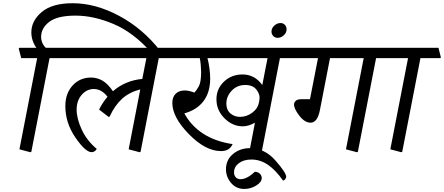

<svg xmlns="http://www.w3.org/2000/svg" viewBox="-20 -951 2801 1211"><path d="M988.8 -632.8 934.6 -619.6Q820.3 -747.6 695.3 -800Q570.3 -852.5 457 -852.5Q341.8 -852.5 290.5 -813Q239.3 -773.4 239.3 -718.8Q239.3 -699.2 246.8 -681.2Q254.4 -663.1 269 -649.4H406.2L421.4 -588.9L418 -584.5H292.5L177.7 5.9L172.4 9.3L102.5 -9.3L214.4 -584.5H113.8L98.1 -645L102.1 -649.4H209.5Q194.3 -670.4 186 -695.3Q177.7 -720.2 177.7 -746.6Q177.7 -820.3 243.7 -875.5Q309.6 -930.7 438 -930.7Q582.5 -930.7 731.2 -851.1Q879.9 -771.5 988.8 -632.8Z M981.4 -584.5 866.7 5.9 861.3 9.3 791.5 -9.3 864.7 -387.2Q794.9 -369.1 749.3 -327.4Q703.6 -285.6 671.4 -215.3L665.5 -213.4L605 -259.8Q615.7 -282.2 629.2 -302.5Q642.6 -322.8 658.2 -340.8Q638.7 -365.7 617.2 -377.7Q595.7 -389.6 572.3 -389.6Q527.3 -389.6 495.4 -353Q463.4 -316.4 463.4 -259.8Q463.4 -203.1 495.6 -133.5Q527.8 -64 590.3 -11.7Q585.4 -2.4 576.4 3.2Q567.4 8.8 558.1 8.8Q519 8.8 455.6 -83.5Q392.1 -175.8 392.1 -282.2Q392.1 -361.3 437.7 -411.6Q483.4 -461.9 554.7 -461.9Q591.8 -461.9 625.5 -442.9Q659.2 -423.8 692.4 -375.5Q730.5 -409.2 778.1 -429Q825.7 -448.7 877.4 -453.1L903.3 -584.5H393.6L377.9 -645L381.8 -649.4H1095.2L1110.4 -588.9L1106.9 -584.5Z M1615.7 -317.9Q1622.6 -353 1598.9 -384Q1575.2 -415 1527.3 -415Q1475.6 -415 1441.7 -379.4Q1407.7 -343.8 1407.7 -297.4Q1407.7 -257.8 1433.1 -235.8Q1458.5 -213.9 1493.7 -213.9Q1535.2 -213.9 1570.3 -239.7Q1605.5 -265.6 1612.3 -300.3ZM1745.6 -584.5 1630.9 5.9 1625.5 9.3 1555.7 -9.3 1587.9 -176.8Q1564.9 -164.6 1546.6 -159.4Q1528.3 -154.3 1510.3 -154.3Q1446.8 -154.3 1396 -204.8Q1345.2 -255.4 1345.2 -324.7Q1345.2 -391.1 1392.8 -436.3Q1440.4 -481.4 1509.8 -481.4Q1547.4 -481.4 1578.9 -464.8Q1610.4 -448.2 1634.3 -414.6L1667.5 -584.5H1288.6Q1296.4 -554.7 1301 -520Q1305.7 -485.4 1305.7 -455.1Q1305.7 -369.6 1264.2 -314Q1222.7 -258.3 1142.6 -235.8Q1185.1 -157.7 1261.2 -108.2Q1337.4 -58.6 1447.3 -42Q1436.5 -19 1418.5 -8.5Q1400.4 2 1374 2Q1275.9 2 1171.4 -105Q1066.9 -211.9 1066.9 -301.8Q1066.9 -338.9 1087.9 -359.6Q1108.9 -380.4 1145 -380.4Q1159.7 -380.4 1175.3 -376.7Q1190.9 -373 1206.1 -366.7Q1220.2 -381.3 1234.4 -407.5Q1248.5 -433.6 1248.5 -497.6Q1248.5 -515.6 1246.3 -540.3Q1244.1 -564.9 1240.2 -584.5H1082.5L1066.9 -645L1070.8 -649.4H1859.9L1875 -588.9L1871.6 -584.5Z M1405.3 116.7Q1405.3 57.1 1449.7 20.3Q1494.1 -16.6 1556.2 -16.6Q1648.4 -16.6 1716.8 60.8Q1785.2 138.2 1785.2 164.6Q1785.2 169.9 1780.3 177.5Q1775.4 185.1 1765.6 188.5Q1719.7 122.6 1671.1 89.1Q1622.6 55.7 1567.4 55.2Q1518.1 54.7 1487.1 77.9Q1456.1 101.1 1456.1 136.2Q1456.1 155.3 1467.3 167.5Q1478.5 179.7 1499 179.2Q1518.6 178.7 1540.5 167.2Q1562.5 155.8 1586.9 132.3Q1609.9 133.8 1620.4 146Q1630.9 158.2 1630.9 171.9Q1630.9 197.3 1596.4 219Q1562 240.7 1521 240.7Q1469.7 240.7 1437.5 202.9Q1405.3 165 1405.3 116.7Z M1692.4 -752Q1692.4 -773.4 1710.2 -789.6Q1728 -805.7 1749.5 -805.7Q1766.1 -805.7 1776.9 -794.2Q1787.6 -782.7 1787.6 -766.6Q1787.6 -744.6 1770 -728.5Q1752.4 -712.4 1731.4 -712.4Q1714.4 -712.4 1703.4 -723.9Q1692.4 -735.4 1692.4 -752Z M2352.1 -584.5 2237.3 5.9 2231.9 9.3 2162.1 -9.3 2273.9 -584.5H2061.5L1997.6 -255.9Q1989.7 -216.3 1975.1 -196.8Q1960.4 -177.2 1939 -177.2Q1902.3 -177.2 1868.4 -220.7Q1834.5 -264.2 1834.5 -292.5Q1834.5 -304.7 1845.2 -314.9Q1856 -325.2 1878.9 -325.2H1935.1L1985.8 -584.5H1847.2L1831.5 -645L1835.4 -649.4H2465.8L2481 -588.9L2477.5 -584.5Z M2511.7 9.3 2441.9 -9.3 2553.7 -584.5H2453.1L2437.5 -645L2441.4 -649.4H2745.6L2760.7 -588.9L2757.3 -584.5H2631.8L2517.1 5.9Z"/></svg>

Font: Sitara
Style: Italic
Weight: 400
Italic angle: -11°
Designer: Neelakash Kshetrimayum
Foundry: Neelakash Kshetrimayum
Version: Version 1.000;PS Version 1.000;PS 1.0;hotconv 1.;hotconv 1.0